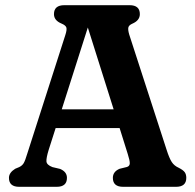

<svg xmlns="http://www.w3.org/2000/svg" viewBox="-20 -720 753 740"><path d="M238 -34.5Q238 0 198.5 0H54Q14.5 0 14.5 -34.5Q14.5 -54.5 38.5 -69.5L54 -76Q65.5 -81.5 71.2 -91Q77 -100.5 85.5 -129L231.5 -584Q238.5 -605 235.8 -613.8Q233 -622.5 217.5 -629Q188 -641 188 -665.5Q188 -700 228 -700H479.5Q519 -700 519 -665.5Q519 -641 489.5 -628.5Q477 -623 474.8 -614.5Q472.5 -606 478 -587L622 -143Q632.5 -110 642 -95.5Q651.5 -81 668.5 -73.5Q685.5 -65 691.8 -56.5Q698 -48 698 -34.5Q698 0 658.5 0H454.5Q415 0 415 -34.5Q415 -58.5 441 -69.5L469.5 -76.5Q480 -80 480.2 -90.5Q480.5 -101 472.5 -126L441 -226.5H194.5L167.5 -142Q158 -111 159 -97.8Q160 -84.5 182 -76L211.5 -69Q238 -58 238 -34.5ZM218 -298.5H418L318.5 -614Z"/></svg>

Font: Fraunces 72pt SuperSoft SemiBold
Style: Regular
Weight: 600
Version: Version 1.000;[b76b70a41]